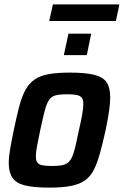

<svg xmlns="http://www.w3.org/2000/svg" viewBox="-20 -850 566 878"><path d="M206 8Q135 8 94.5 -2Q54 -12 37 -37Q20 -62 20 -104Q20 -132 26.5 -169.5Q33 -207 43 -255Q56 -318 68 -363.5Q80 -409 96.5 -439Q113 -469 138.5 -486.5Q164 -504 203 -511Q242 -518 299 -518Q370 -518 410.5 -508Q451 -498 467.5 -473.5Q484 -449 484 -405Q484 -378 478.5 -340.5Q473 -303 463 -255Q449 -192 436.5 -147Q424 -102 408 -71.5Q392 -41 367 -24Q342 -7 303 0.5Q264 8 206 8ZM218 -91Q245 -91 262 -94Q279 -97 290.5 -106Q302 -115 310 -133Q318 -151 325 -181Q332 -211 341 -255Q351 -299 356 -327.5Q361 -356 361 -374Q361 -394 354 -403Q347 -412 331 -415.5Q315 -419 287 -419Q254 -419 234.5 -414Q215 -409 204 -392.5Q193 -376 184.5 -343.5Q176 -311 164 -255Q155 -211 149.5 -182.5Q144 -154 144 -135Q144 -116 151 -106.5Q158 -97 174.5 -94Q191 -91 218 -91ZM272 -598 293 -696H397L377 -598ZM205 -754 222 -830H526L510 -754Z"/></svg>

Font: Saira SemiCondensed SemiBold
Style: Italic
Weight: 600
Width: 4
Italic angle: -12°
Designer: Hector Gatti with collaboration of the Omnibus-Type team
Foundry: Omnibus-Type
Version: Version 1.101